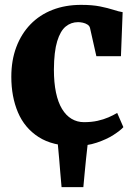

<svg xmlns="http://www.w3.org/2000/svg" viewBox="-20 -589 553 789"><path d="M233 180Q230 148 227.8 121Q225.5 94 223.2 64.8Q221 35.5 217 -3H341Q336.5 35.5 333.5 64.8Q330.5 94 328 121Q325.5 148 322.5 180ZM287.5 11Q196 11 138.5 -26Q81 -63 53.8 -127.2Q26.5 -191.5 26.5 -273.5Q26.5 -341 47 -395.5Q67.5 -450 105.2 -489Q143 -528 195.8 -548.5Q248.5 -569 313 -569Q359.5 -569 391.5 -562.5Q423.5 -556 445.8 -548.8Q468 -541.5 484 -539L477 -358H376L350 -473.5Q348 -482.5 339.5 -488Q331 -493.5 320.2 -495.8Q309.5 -498 301 -498Q272 -498 250 -480Q228 -462 215 -419.5Q202 -377 201.5 -303Q201.5 -249.5 210 -209Q218.5 -168.5 234.8 -141.5Q251 -114.5 274 -100.8Q297 -87 325 -87Q356 -87 380.8 -92.5Q405.5 -98 425.8 -106.8Q446 -115.5 461.5 -125L487 -66.5Q475 -53 446.8 -34.8Q418.5 -16.5 377.8 -2.8Q337 11 287.5 11Z"/></svg>

Font: Merriweather 20pt Black
Style: Regular
Weight: 900
Version: Version 2.100